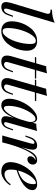

<svg xmlns="http://www.w3.org/2000/svg" viewBox="1011 -1846 849 2911"><g transform="rotate(90 1435.5 -390.5)"><path d="M115 -85Q108 -57 111.5 -42Q115 -27 132 -27Q149 -27 166 -47Q183 -67 202 -121L217 -162H236L211 -89Q198 -50 178 -27.5Q158 -5 135 4.5Q112 14 87 14Q54 14 37 2Q20 -10 14.5 -31.5Q9 -53 12.5 -79Q16 -105 24 -132L185 -667Q195 -701 183 -717Q171 -733 122 -733L129 -754Q189 -755 235.5 -765.5Q282 -776 325 -795Z M598 -509Q569 -509 541 -483Q513 -457 488.5 -412.5Q464 -368 445 -313Q426 -258 415.5 -199Q405 -140 405 -87Q405 -45 417.5 -25.5Q430 -6 454 -6Q483 -6 511 -32Q539 -58 564 -102Q589 -146 607.5 -200.5Q626 -255 636.5 -314Q647 -373 647 -428Q647 -472 635 -490.5Q623 -509 598 -509ZM303 -146Q303 -190 315 -242Q327 -294 352 -345Q377 -396 412.5 -437.5Q448 -479 496.5 -504Q545 -529 604 -529Q671 -529 710 -489.5Q749 -450 749 -369Q749 -325 737 -273Q725 -221 700 -170Q675 -119 639.5 -77.5Q604 -36 555.5 -11Q507 14 448 14Q381 14 342 -26Q303 -66 303 -146Z M1171 -515 1168 -495H845L850 -515ZM922 -85Q914 -54 926 -40.5Q938 -27 958 -27Q980 -27 1002 -46.5Q1024 -66 1044 -122L1058 -162H1077L1056 -101Q1035 -37 999 -11.5Q963 14 915 14Q872 14 849.5 -4.5Q827 -23 823 -56.5Q819 -90 831 -132L984 -666Q1014 -667 1041.5 -670Q1069 -673 1092 -680Z M1513 -515 1510 -495H1187L1192 -515ZM1264 -85Q1256 -54 1268 -40.5Q1280 -27 1300 -27Q1322 -27 1344 -46.5Q1366 -66 1386 -122L1400 -162H1419L1398 -101Q1377 -37 1341 -11.5Q1305 14 1257 14Q1214 14 1191.5 -4.5Q1169 -23 1165 -56.5Q1161 -90 1173 -132L1326 -666Q1356 -667 1383.5 -670Q1411 -673 1434 -680Z M1617 -25Q1639 -25 1666 -51Q1693 -77 1721 -122.5Q1749 -168 1773 -228Q1797 -288 1813 -356L1795 -247Q1761 -152 1725.5 -94.5Q1690 -37 1653 -11.5Q1616 14 1577 14Q1527 14 1502 -19.5Q1477 -53 1477 -108Q1477 -158 1493.5 -215Q1510 -272 1539.5 -328Q1569 -384 1607 -429Q1645 -474 1689 -501.5Q1733 -529 1777 -529Q1811 -529 1829.5 -497.5Q1848 -466 1838 -406L1827 -400Q1834 -447 1821.5 -475.5Q1809 -504 1781 -504Q1757 -504 1730 -479.5Q1703 -455 1677.5 -412.5Q1652 -370 1630.5 -317Q1609 -264 1597 -207.5Q1585 -151 1585 -97Q1585 -57 1593.5 -41Q1602 -25 1617 -25ZM1856 -515Q1886 -516 1914 -519Q1942 -522 1966 -529L1839 -86Q1836 -75 1833.5 -61.5Q1831 -48 1834.5 -38Q1838 -28 1853 -28Q1871 -28 1889 -47.5Q1907 -67 1925 -122L1939 -163H1958L1933 -90Q1919 -49 1899 -27Q1879 -5 1856.5 4.5Q1834 14 1813 14Q1769 14 1751 -14Q1738 -36 1742.5 -67.5Q1747 -99 1756 -133Z M2139 0H2034L2154 -430Q2163 -462 2160 -475Q2157 -488 2141 -488Q2121 -488 2104 -467Q2087 -446 2068 -394L2053 -352H2034L2059 -426Q2074 -467 2095 -489Q2116 -511 2139.5 -520Q2163 -529 2186 -529Q2217 -529 2231 -516Q2245 -503 2248 -482Q2251 -461 2247.5 -436.5Q2244 -412 2238 -389ZM2395 -505Q2373 -505 2349 -486.5Q2325 -468 2300 -431Q2275 -394 2249.5 -338Q2224 -282 2198.5 -207.5Q2173 -133 2148 -39L2172 -169Q2204 -271 2232 -340Q2260 -409 2287.5 -450.5Q2315 -492 2344.5 -510.5Q2374 -529 2408 -529Q2440 -529 2457.5 -510.5Q2475 -492 2475 -464Q2475 -441 2464 -422.5Q2453 -404 2435.5 -392.5Q2418 -381 2396 -381Q2375 -381 2362 -392.5Q2349 -404 2349 -425Q2349 -444 2357 -459Q2365 -474 2378 -485Q2391 -496 2407 -501Q2405 -503 2402 -504Q2399 -505 2395 -505Z M2529 -224Q2580 -242 2622.5 -261Q2665 -280 2692 -302Q2729 -333 2750.5 -375.5Q2772 -418 2772 -469Q2772 -495 2768 -502.5Q2764 -510 2756 -510Q2732 -510 2704.5 -488Q2677 -466 2650 -427.5Q2623 -389 2600.5 -340.5Q2578 -292 2564.5 -237.5Q2551 -183 2551 -130Q2551 -78 2570.5 -56Q2590 -34 2622 -34Q2655 -34 2695 -54.5Q2735 -75 2774 -128L2790 -120Q2770 -87 2738 -56Q2706 -25 2665.5 -5.5Q2625 14 2578 14Q2537 14 2505 -2Q2473 -18 2455.5 -49.5Q2438 -81 2438 -127Q2438 -173 2454.5 -227.5Q2471 -282 2501.5 -335Q2532 -388 2574 -432.5Q2616 -477 2668 -503Q2720 -529 2778 -529Q2814 -529 2838 -511.5Q2862 -494 2862 -459Q2862 -419 2839.5 -384.5Q2817 -350 2779 -322Q2741 -294 2696.5 -272Q2652 -250 2607.5 -234Q2563 -218 2528 -208Z"/></g></svg>

Font: Playfair Display Medium
Style: Italic
Weight: 500
Italic angle: -14°
Designer: Claus Eggers Sørensen
Foundry: Claus Eggers Sørensen
Version: Version 1.203